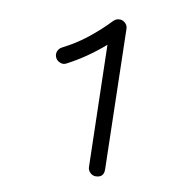

<svg xmlns="http://www.w3.org/2000/svg" viewBox="-35 -761 331 374"><g transform="rotate(5 131.0 -574.5)"><path d="M165 -419.9Q158.7 -420.4 154.3 -425.5Q149.9 -430.7 150.4 -437L165.5 -677.2Q128.9 -650.4 88.9 -633.8Q83 -631.3 76.9 -634.3Q70.8 -637.2 68.4 -643.1Q65.9 -649.4 68.6 -655.5Q71.3 -661.6 77.6 -664.1Q104.5 -674.8 128.2 -690.4Q151.9 -706.1 172.9 -724.6Q177.7 -728.5 183.6 -728.5Q190.4 -728.5 195.3 -723.4Q200.2 -718.3 199.7 -711.4L182.1 -435.1Q181.2 -418.9 165 -419.9Z"/></g></svg>

Font: Mikhak-DS1-FD Light
Style: Regular
Weight: 300
Designer: Amin Abedi
Version: Version 3.2